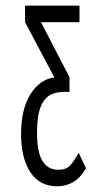

<svg xmlns="http://www.w3.org/2000/svg" viewBox="-20 -477 353 674"><path d="M181 177Q119 177 86.5 127.5Q54 78 54 -6Q54 -94 87 -146.5Q120 -199 171 -205L68 -399V-457H259V-399H124L224 -206V-154Q187 -157 162 -146.5Q137 -136 123.5 -104Q110 -72 110 -11Q110 57 129 88Q148 119 185 119Q212 119 226 104Q240 89 256 59L282 114Q261 149 235.5 163Q210 177 181 177Z"/></svg>

Font: Inconsolata ExtraCondensed Thin
Style: Regular
Weight: 100
Width: 2
Monospace: yes
Designer: Raph Levien, Cyreal, Brenton Simpson
Foundry: Raph Levien, Cyreal, Google
Version: Version 3.100; ttfautohint (v1.8.4.7-5d5b)